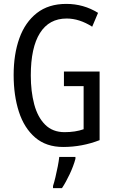

<svg xmlns="http://www.w3.org/2000/svg" viewBox="-20 -744 585 985"><path d="M308 -377H491V-25Q401 10 304 10Q217 10 160.5 -38.5Q104 -87 77 -170.5Q50 -254 50 -359Q50 -466 79.5 -548Q109 -630 169 -677Q229 -724 320 -724Q409 -724 483 -678L453 -607Q387 -649 322 -649Q232 -649 185 -574.5Q138 -500 138 -357Q138 -275 155.5 -209Q173 -143 211.5 -104.5Q250 -66 311 -66Q367 -66 409 -81V-302H308ZM367 71Q357 108 337.5 149.5Q318 191 298 221H252V210Q258 192 264.5 164.5Q271 137 276.5 109Q282 81 284 61H367Z"/></svg>

Font: Noto Sans Myanmar ExtraCondensed
Style: Regular
Weight: 400
Width: 2
Designer: Monotype Design Team
Foundry: Monotype Imaging Inc.
Version: Version 2.107; ttfautohint (v1.8.4.7-5d5b)